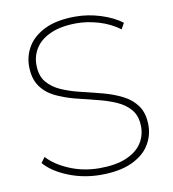

<svg xmlns="http://www.w3.org/2000/svg" viewBox="-80 -774 764 848"><g transform="rotate(-10 302.0 -350.0)"><path d="M305 4Q228 4 159.5 -23.5Q91 -51 55 -93L73 -117Q107 -79 169.5 -52.5Q232 -26 304 -26Q377 -26 424 -46Q471 -66 493.5 -99.5Q516 -133 516 -174Q516 -222 492 -251Q468 -280 428.5 -297Q389 -314 342.5 -325Q296 -336 248.5 -348.5Q201 -361 161.5 -380.5Q122 -400 98.5 -434.5Q75 -469 75 -524Q75 -571 100 -612Q125 -653 178 -678.5Q231 -704 314 -704Q371 -704 426.5 -686.5Q482 -669 521 -640L506 -613Q464 -644 413 -659Q362 -674 315 -674Q245 -674 198.5 -653.5Q152 -633 130 -599Q108 -565 108 -524Q108 -475 132 -446Q156 -417 195.5 -400Q235 -383 282 -372Q329 -361 376 -348.5Q423 -336 462.5 -316Q502 -296 525.5 -262.5Q549 -229 549 -175Q549 -128 523.5 -87Q498 -46 443.5 -21Q389 4 305 4Z"/></g></svg>

Font: Montserrat Thin ExtraLight
Style: Regular
Weight: 250
Version: Version 9.000